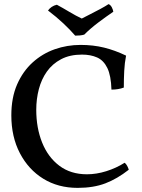

<svg xmlns="http://www.w3.org/2000/svg" viewBox="-20 -903 690 932"><path d="M357 9Q262 9 190 -35.5Q118 -80 76.5 -159.5Q35 -239 35 -343Q35 -429 63 -493Q91 -557 138.5 -600Q186 -643 246 -664Q306 -685 371 -685Q432 -685 485 -672Q538 -659 592 -633Q585 -598 583 -558.5Q581 -519 581 -478Q568 -473 553 -470.5Q538 -468 521 -468Q519 -536 501 -573Q483 -610 451.5 -624Q420 -638 378 -638Q319 -638 276.5 -615.5Q234 -593 207.5 -555.5Q181 -518 168.5 -470Q156 -422 156 -370Q156 -282 184.5 -211Q213 -140 268 -98.5Q323 -57 402 -57Q448 -57 496 -72Q544 -87 585 -113Q592 -108 597.5 -97.5Q603 -87 605 -79Q549 -35 491.5 -13Q434 9 357 9ZM345 -730Q321 -758 287.5 -789.5Q254 -821 213 -852Q220 -862 231 -869.5Q242 -877 256 -880Q284 -865 316.5 -845.5Q349 -826 377 -813Q392 -821 417 -833.5Q442 -846 467 -859.5Q492 -873 507 -883Q517 -879 523 -867Q529 -855 530 -846Q496 -823 457.5 -794Q419 -765 389 -735Q379 -732 367.5 -731Q356 -730 345 -730Z"/></svg>

Font: Vollkorn Medium
Style: Regular
Weight: 500
Designer: Friedrich Althausen
Foundry: Friedrich Althausen
Version: Version 5.000